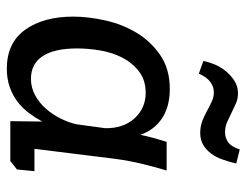

<svg xmlns="http://www.w3.org/2000/svg" viewBox="-98 -598 706 549"><g transform="rotate(90 254.5 -323.0)"><path d="M467 -447Q456 -410 447.5 -374.5Q439 -339 434 -302L405 -69H469L464 -19L440 0H326L327 -91Q316 -71 302 -52.5Q288 -34 269.5 -20Q251 -6 227.5 2Q204 10 176 10Q102 10 64.5 -42.5Q27 -95 27 -180Q27 -223 38 -272Q49 -321 73.5 -361.5Q98 -402 137.5 -429Q177 -456 234 -456Q284 -456 317.5 -434Q351 -412 365 -372Q369 -391 374 -409.5Q379 -428 385 -447ZM245 -387Q209 -387 184.5 -368.5Q160 -350 145 -321.5Q130 -293 124 -258.5Q118 -224 118 -191Q118 -126 140 -92.5Q162 -59 205 -59Q230 -59 252 -71Q274 -83 290.5 -102Q307 -121 318.5 -144Q330 -167 335 -190L346 -271Q347 -323 318 -355Q289 -387 245 -387ZM154 -552Q156 -565 163 -582.5Q170 -600 182 -615Q194 -630 210 -640.5Q226 -651 246 -651Q262 -651 275.5 -645Q289 -639 302 -632.5Q315 -626 328.5 -620Q342 -614 358 -614Q372 -614 385 -622Q398 -630 407 -656L447 -646Q442 -625 435.5 -606.5Q429 -588 418.5 -574Q408 -560 393.5 -551.5Q379 -543 360 -543Q341 -543 325.5 -549Q310 -555 296.5 -562.5Q283 -570 270 -576Q257 -582 243 -582Q228 -582 214 -572Q200 -562 190 -539Z"/></g></svg>

Font: Zilla Slab Medium
Style: Regular
Weight: 500
Designer: Typotheque.com
Foundry: Typotheque type foundry
Version: Version 1.1; 2017